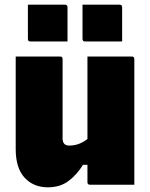

<svg xmlns="http://www.w3.org/2000/svg" viewBox="-20 -788 640 819"><path d="M236 -547Q247 -547 247 -536V-198Q247 -167 275 -167Q296 -167 314.5 -173.5Q333 -180 353 -195V-547H542Q553 -547 553 -536V0H364Q353 0 353 -11V-85H334Q309 -44 273 -16.5Q237 11 184 11Q123 11 85 -30Q47 -71 47 -152V-547ZM99 -768H257Q268 -768 268 -757V-611H110Q99 -611 99 -622ZM332 -768H490Q501 -768 501 -757V-611H343Q332 -611 332 -622Z"/></svg>

Font: Recursive Mn Lnr St Blk
Style: Regular
Weight: 900
Monospace: yes
Version: Version 1.079;hotconv 1.0.112;makeotfexe 2.5.65598; ttfautoh